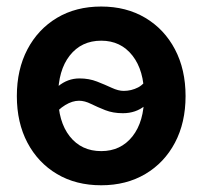

<svg xmlns="http://www.w3.org/2000/svg" viewBox="-20 -547 610 579"><path d="M285.2 11.7Q209 11.7 151.9 -22.2Q94.7 -56.2 62.7 -116.7Q30.8 -177.2 30.8 -257.3Q30.8 -337.4 62.7 -398.2Q94.7 -459 151.9 -493.2Q209 -527.3 285.2 -527.3Q360.8 -527.3 418.2 -493.2Q475.6 -459 507.6 -398.2Q539.6 -337.4 539.6 -257.3Q539.6 -177.2 507.6 -116.7Q475.6 -56.2 418.2 -22.2Q360.8 11.7 285.2 11.7ZM285.2 -91.3Q344.2 -91.3 379.4 -135.7Q414.6 -180.2 414.6 -257.3Q414.6 -334.5 379.4 -379.4Q344.2 -424.3 285.2 -424.3Q225.6 -424.3 190.4 -379.6Q155.3 -335 155.3 -257.3Q155.3 -180.2 190.4 -135.7Q225.6 -91.3 285.2 -91.3ZM132.8 -189.5 94.2 -221.2Q127 -263.2 155.5 -286.9Q184.1 -310.5 219.7 -310.5Q248.5 -310.5 272.7 -301Q296.9 -291.5 316.9 -282.2Q336.9 -272.9 353 -272.9Q376 -272.9 396.5 -283.4Q417 -293.9 434.1 -326.2L476.6 -297.4Q445.3 -251.5 417.5 -228.5Q389.6 -205.6 350.6 -205.6Q320.8 -205.6 297.4 -214.8Q273.9 -224.1 254.6 -233.6Q235.4 -243.2 218.3 -243.2Q198.2 -243.2 176.8 -230.2Q155.3 -217.3 132.8 -189.5Z"/></svg>

Font: Inter Display SemiBold
Style: Regular
Weight: 600
Designer: Rasmus Andersson
Foundry: rsms
Version: Version 4.001;git-9221beed3